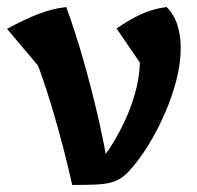

<svg xmlns="http://www.w3.org/2000/svg" viewBox="-40 -522 558 545"><path d="M165 3Q141 -104 109.5 -210.5Q78 -317 33 -426L77 -325L-20 -440Q31 -468 71 -483Q111 -498 148 -502Q174 -431 196 -354Q218 -277 236 -200Q254 -123 266 -52L229 -44Q259 -80 282.5 -119Q306 -158 322.5 -197.5Q339 -237 348 -275.5Q357 -314 357 -349Q357 -360 356 -371.5Q355 -383 353 -394L371 -324L291 -441Q325 -465 359 -481Q393 -497 433 -502Q454 -481 463.5 -451Q473 -421 473 -386Q473 -343 461 -296Q449 -249 428.5 -201.5Q408 -154 382 -111.5Q356 -69 327 -37Q314 -23 301 -15Q288 -7 271 -3Q254 1 228.5 2Q203 3 165 3Z"/></svg>

Font: Piazzolla 24pt
Style: Bold
Weight: 700
Designer: Juan Pablo del Peral
Foundry: Huerta Tipografica
Version: Version 2.005